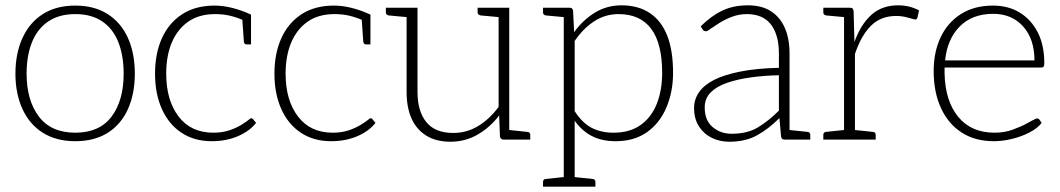

<svg xmlns="http://www.w3.org/2000/svg" viewBox="-20 -525 3985 722"><path d="M263 -504Q335 -504 385 -472Q435 -440 461 -382.5Q487 -325 487 -248Q487 -172 461 -114.5Q435 -57 385 -25.5Q335 6 263 6Q192 6 141.5 -25.5Q91 -57 64.5 -115Q38 -173 38 -248Q38 -324 64.5 -382Q91 -440 141 -472Q191 -504 263 -504ZM263 -26Q354 -26 399.5 -86.5Q445 -147 445 -248Q445 -316 425 -366.5Q405 -417 364.5 -444.5Q324 -472 263 -472Q202 -472 161 -444Q120 -416 100 -365.5Q80 -315 80 -248Q80 -148 126 -87Q172 -26 263 -26Z M776 6Q711 6 663 -25.5Q615 -57 589 -114.5Q563 -172 563 -248Q563 -324 589 -381.5Q615 -439 665 -471.5Q715 -504 787 -504Q819 -504 854.5 -495Q890 -486 924 -470V-446L899 -447Q873 -459 846.5 -465.5Q820 -472 789 -472Q729 -472 688.5 -444Q648 -416 626.5 -366Q605 -316 605 -248Q605 -148 651.5 -87Q698 -26 782 -26Q815 -26 841 -34.5Q867 -43 887.5 -55.5Q908 -68 921 -79Q924 -81 927.5 -80Q931 -79 932 -76L943 -63Q919 -32 875 -13Q831 6 776 6ZM891 -455 924 -446V-358H907Q902 -358 899.5 -361.5Q897 -365 897 -369Z M1225 6Q1160 6 1112 -25.5Q1064 -57 1038 -114.5Q1012 -172 1012 -248Q1012 -324 1038 -381.5Q1064 -439 1114 -471.5Q1164 -504 1236 -504Q1268 -504 1303.5 -495Q1339 -486 1373 -470V-446L1348 -447Q1322 -459 1295.5 -465.5Q1269 -472 1238 -472Q1178 -472 1137.5 -444Q1097 -416 1075.5 -366Q1054 -316 1054 -248Q1054 -148 1100.5 -87Q1147 -26 1231 -26Q1264 -26 1290 -34.5Q1316 -43 1336.5 -55.5Q1357 -68 1370 -79Q1373 -81 1376.5 -80Q1380 -79 1381 -76L1392 -63Q1368 -32 1324 -13Q1280 6 1225 6ZM1340 -455 1373 -446V-358H1356Q1351 -358 1348.5 -361.5Q1346 -365 1346 -369Z M1674 8Q1620 8 1583 -15Q1546 -38 1527.5 -79.5Q1509 -121 1509 -179V-496H1550V-179Q1550 -107 1583 -66Q1616 -25 1684 -25Q1735 -25 1778 -51Q1821 -77 1855 -123V-496H1895V0H1874Q1862 0 1860 -12L1857 -91Q1824 -47 1777 -19.5Q1730 8 1674 8ZM1882 0 1887 -37 1963 -29Q1968 -29 1971 -26Q1974 -23 1974 -18V0ZM1522 -496 1517 -460 1441 -467Q1437 -468 1434 -470.5Q1431 -473 1431 -478V-496ZM1868 -496 1863 -460 1787 -467Q1783 -468 1779.5 -470.5Q1776 -473 1776 -478V-496Z M2100 177V-496H2122Q2134 -496 2135 -484L2139 -404Q2172 -450 2217 -477.5Q2262 -505 2317 -505Q2380 -505 2423.5 -476Q2467 -447 2489 -391Q2511 -335 2511 -251Q2511 -180 2486 -121Q2461 -62 2413 -28Q2365 6 2295 6Q2243 6 2205.5 -13.5Q2168 -33 2141 -71V177ZM2287 -26Q2348 -26 2388.5 -54.5Q2429 -83 2449.5 -134Q2470 -185 2470 -251Q2470 -362 2428.5 -417Q2387 -472 2306 -472Q2256 -472 2214.5 -445Q2173 -418 2141 -371V-107Q2170 -62 2205.5 -44Q2241 -26 2287 -26ZM2113 -496 2108 -460 2032 -467Q2028 -468 2025 -470.5Q2022 -473 2022 -478V-496ZM2022 177V159Q2022 154 2025 151Q2028 148 2032 148L2108 140L2113 177ZM2128 177 2132 140 2209 148Q2213 148 2216 151Q2219 154 2219 159V177Z M2722 8Q2687 8 2657 -6.5Q2627 -21 2608.5 -49.5Q2590 -78 2590 -119Q2590 -151 2608.5 -178Q2627 -205 2666 -225Q2704 -244 2764.5 -256Q2825 -268 2909 -270V-324Q2909 -394 2879 -433Q2849 -472 2788 -472Q2759 -472 2731.5 -461.5Q2704 -451 2681 -436Q2658 -421 2639 -408Q2634 -407 2630 -408Q2626 -409 2623 -413L2615 -426Q2654 -465 2696 -485Q2738 -505 2792 -505Q2845 -505 2879.5 -482.5Q2914 -460 2931.5 -419.5Q2949 -379 2949 -324V0H2933Q2925 0 2921.5 -2.5Q2918 -5 2917 -13L2911 -81Q2870 -40 2826.5 -16Q2783 8 2722 8ZM2731 -22Q2791 -22 2831 -46.5Q2871 -71 2909 -109V-242Q2854 -241 2803.5 -234Q2753 -227 2714 -213.5Q2675 -200 2652.5 -177.5Q2630 -155 2630 -121Q2630 -72 2660 -47Q2690 -22 2731 -22ZM2936 0 2940 -37 3017 -29Q3021 -29 3024 -26Q3027 -23 3027 -18V0Z M3154 0V-496H3175Q3183 -496 3186 -493Q3189 -490 3190 -482L3193 -367Q3216 -432 3256 -468.5Q3296 -505 3357 -505Q3380 -505 3399.5 -500Q3419 -495 3436 -486L3430 -459Q3429 -455 3426 -453Q3423 -451 3419 -452Q3411 -454 3391 -459.5Q3371 -465 3350 -465Q3292 -465 3255 -428Q3218 -391 3195 -322V0ZM3182 0 3186 -37 3263 -29Q3267 -29 3270 -26Q3273 -23 3273 -18V0ZM3076 0V-18Q3076 -23 3079 -26Q3082 -29 3086 -29L3162 -37L3167 0ZM3167 -496 3162 -460 3086 -467Q3082 -468 3079 -470.5Q3076 -473 3076 -478V-496Z M3717 6Q3647 6 3596.5 -26.5Q3546 -59 3518.5 -118.5Q3491 -178 3491 -258Q3491 -330 3517.5 -385.5Q3544 -441 3594 -472.5Q3644 -504 3714 -504Q3772 -504 3815 -477.5Q3858 -451 3882.5 -403Q3907 -355 3907 -287Q3907 -278 3904.5 -274.5Q3902 -271 3895 -271H3532Q3532 -266 3532 -261.5Q3532 -257 3532 -249Q3534 -146 3583 -86Q3632 -26 3720 -26Q3757 -26 3788.5 -37.5Q3820 -49 3843.5 -62Q3867 -75 3876 -79Q3883 -81 3888 -76L3897 -63Q3882 -43 3852.5 -27.5Q3823 -12 3787 -3Q3751 6 3717 6ZM3534 -298H3870Q3870 -378 3827.5 -425.5Q3785 -473 3715 -473Q3636 -473 3589 -425.5Q3542 -378 3534 -298Z"/></svg>

Font: Aleo ExtraLight
Style: Regular
Weight: 250
Designer: Alessio Laiso
Foundry: Alessio Laiso
Version: Version 2.001;gftools[0.9.29]